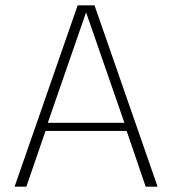

<svg xmlns="http://www.w3.org/2000/svg" viewBox="-20 -697 644 717"><path d="M34.5 0H78.5L150 -208H453L524 0H568.5L333 -677H270ZM158.5 -238.5 301 -649.5H302L444.5 -238.5Z"/></svg>

Font: Anybody Thin ExtraLight
Style: Regular
Weight: 250
Version: Version 1.113;gftools[0.9.25]